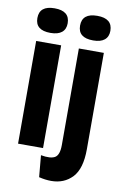

<svg xmlns="http://www.w3.org/2000/svg" viewBox="-94 -753 614 961"><g transform="rotate(10 213.0 -272.0)"><path d="M41 0V-522H168V0ZM104 -574Q27 -574 27 -636Q27 -699 104 -699Q181 -699 181 -636Q181 -606 161.5 -590Q142 -574 104 -574ZM236 155Q207 155 174 147L164 37Q214 46 236 32.5Q258 19 258 -31V-522H385V-32Q385 67 343.5 111Q302 155 236 155ZM321 -574Q244 -574 244 -636Q244 -699 321 -699Q398 -699 398 -636Q398 -606 378.5 -590Q359 -574 321 -574Z"/></g></svg>

Font: Bricolage Grotesque 96pt SemiBold
Style: Regular
Weight: 600
Designer: Mathieu Triay
Foundry: Atelier Triay
Version: Version 1.001; ttfautohint (v1.8.4.7-5d5b);gftools[0.9.33.de